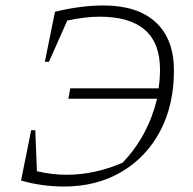

<svg xmlns="http://www.w3.org/2000/svg" viewBox="-20 -675 705 702"><path d="M214 7Q175 7 134.5 1.5Q94 -4 57 -15L94 -199H109L115 -49Q170 -36 224 -36Q326 -36 428 -80Q476 -130 507.5 -189.5Q539 -249 554 -314H230L237 -352H560Q565 -386 565 -421Q565 -614 344 -614Q293 -614 226 -600L159 -449H144L181 -632Q276 -655 358 -655Q483 -655 549.5 -593.5Q616 -532 616 -417Q616 -291 565.5 -195.5Q515 -100 424 -46.5Q333 7 214 7Z"/></svg>

Font: Piazzolla SC ExtraLight
Style: Italic
Weight: 200
Italic angle: -11.3°
Designer: Juan Pablo del Peral
Foundry: Huerta Tipografica
Version: Version 1.330